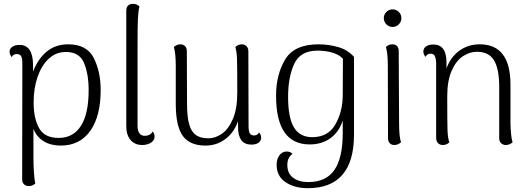

<svg xmlns="http://www.w3.org/2000/svg" viewBox="-20 -749 2775 1005"><path d="M507 -278Q507 -141 452.5 -64Q398 13 298 13Q245 13 208 -10Q171 -33 155 -75V76Q155 112 157.5 152Q160 192 165 211Q151 225 131 225Q115 225 105.5 215.5Q96 206 96 190L97 -416Q97 -444 90.5 -455Q84 -466 68 -466Q49 -466 41 -450Q30 -466 30 -478Q30 -494 44.5 -504Q59 -514 82 -514Q153 -514 153 -407V-374Q178 -440 224 -478.5Q270 -517 337 -517Q435 -517 471 -445Q507 -373 507 -278ZM444 -277Q444 -361 420 -419Q396 -477 325 -477Q273 -477 235 -441.5Q197 -406 176.5 -346Q156 -286 156 -212Q156 -130 184.5 -78.5Q213 -27 287 -27Q363 -27 403.5 -90Q444 -153 444 -277Z M641 -89V-694Q641 -711 650.5 -720Q660 -729 676 -729Q696 -729 710 -715Q704 -695 702 -653Q700 -611 700 -520V-91Q700 -38 739 -38Q752 -38 763 -44Q774 -50 779 -61Q789 -50 789 -34Q789 -14 770 -2Q751 10 725 10Q686 10 663.5 -16Q641 -42 641 -89Z M1347 -29Q1347 -12 1333.5 -2Q1320 8 1296 8Q1226 8 1226 -84V-115Q1205 -55 1159.5 -21Q1114 13 1056 13Q975 13 938 -36Q901 -85 900 -201V-404Q900 -469 890 -503Q906 -517 924 -517Q939 -517 948.5 -507.5Q958 -498 958 -482L959 -207Q959 -138 970 -99Q981 -60 1005 -42.5Q1029 -25 1071 -25Q1107 -25 1141.5 -49Q1176 -73 1199 -126.5Q1222 -180 1222 -264Q1222 -402 1220.5 -441Q1219 -480 1212 -503Q1226 -517 1246 -517Q1261 -517 1270.5 -507Q1280 -497 1280 -480L1281 -90Q1281 -62 1287.5 -51Q1294 -40 1310 -40Q1328 -40 1336 -56Q1347 -42 1347 -29Z M1428 114Q1428 83 1443 63.5Q1458 44 1480 44Q1501 44 1511 57Q1484 75 1484 114Q1484 159 1514.5 181.5Q1545 204 1593 204Q1687 204 1730.5 140.5Q1774 77 1774 -52V-118Q1755 -59 1710 -26Q1665 7 1601 7Q1425 7 1425 -248Q1425 -358 1472.5 -437.5Q1520 -517 1647 -517Q1700 -517 1750.5 -502.5Q1801 -488 1833 -451V-45Q1833 236 1591 236Q1521 236 1474.5 204.5Q1428 173 1428 114ZM1774 -248 1775 -441Q1757 -462 1721.5 -473Q1686 -484 1642 -484Q1552 -484 1520 -414.5Q1488 -345 1488 -242Q1488 -132 1519 -81.5Q1550 -31 1614 -31Q1697 -31 1735 -97Q1773 -163 1774 -248Z M1989 -654Q1989 -673 2002.5 -686.5Q2016 -700 2035 -700Q2054 -700 2067.5 -686.5Q2081 -673 2081 -654Q2081 -635 2067.5 -621.5Q2054 -608 2035 -608Q2016 -608 2002.5 -621.5Q1989 -635 1989 -654ZM2079 -4Q2063 10 2044 10Q2029 10 2020 0.5Q2011 -9 2011 -25L2010 -405Q2010 -470 2000 -503Q2014 -517 2034 -517Q2049 -517 2058 -508Q2067 -499 2067 -482L2069 -103Q2069 -34 2079 -4Z M2663 -4Q2647 10 2628 10Q2613 10 2603 0.5Q2593 -9 2593 -25V-301Q2592 -391 2565 -434.5Q2538 -478 2476 -478Q2439 -478 2403.5 -455Q2368 -432 2344.5 -379.5Q2321 -327 2321 -244Q2321 -106 2322.5 -66.5Q2324 -27 2332 -4Q2318 10 2298 10Q2282 10 2272.5 0Q2263 -10 2263 -27V-417Q2262 -445 2255.5 -456.5Q2249 -468 2234 -468Q2215 -468 2207 -451Q2196 -467 2196 -479Q2196 -496 2210 -506Q2224 -516 2248 -516Q2317 -516 2317 -423V-391Q2339 -451 2385 -484Q2431 -517 2491 -517Q2652 -517 2652 -306V-103Q2654 -31 2663 -4Z"/></svg>

Font: Arima Madurai Light
Style: Regular
Weight: 300
Designer: Joana Correia and Natanael Gama
Foundry: NDISCOVER
Version: Version 1.019